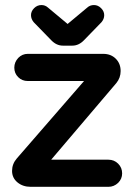

<svg xmlns="http://www.w3.org/2000/svg" viewBox="-20 -721 526 753"><path d="M112.3 -633.8Q101.6 -646.5 101.6 -661.6Q101.6 -676.8 113.8 -689Q126 -701.2 142.6 -701.2Q157.2 -701.2 168 -691.4L244.1 -627.9Q244.1 -627 245.1 -627L322.3 -691.4Q333 -701.2 348.6 -701.2Q364.3 -701.2 376.5 -689Q388.7 -676.8 388.7 -661.6Q388.7 -646.5 377.9 -633.8L309.6 -563.5Q289.1 -542 263.7 -542H226.6Q201.2 -542 180.7 -563.5ZM100.6 11.7Q69.3 11.7 48.3 -5.9Q27.3 -23.4 27.3 -50.8Q27.3 -78.1 45.9 -99.6L309.6 -403.3H88.9Q66.4 -403.3 51.3 -418.5Q36.1 -433.6 36.1 -455.6Q36.1 -477.5 51.8 -494.1Q67.4 -509.8 88.9 -509.8H384.8Q415 -509.8 434.1 -490.7Q453.1 -471.7 453.1 -442.4Q453.1 -416 436.5 -395.5L180.7 -94.7H405.3Q427.7 -94.7 443.4 -79.1Q459 -63.5 459 -41Q459 -19.5 443.4 -3.9Q426.8 11.7 405.3 11.7ZM176.8 -89.8Z"/></svg>

Font: FakePearl
Style: SemiBold
Weight: 400
Version: Version 1.2